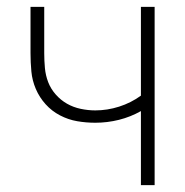

<svg xmlns="http://www.w3.org/2000/svg" viewBox="-20 -540 540 560"><path d="M391 0V-216Q361 -199 327 -190.5Q293 -182 258 -182Q231 -182 205 -186.5Q179 -191 155 -203.5Q131 -216 113 -236Q95 -256 84.5 -280.5Q74 -305 71.5 -331.5Q69 -358 69 -385V-520H109V-385Q109 -363 111 -341.5Q113 -320 120.5 -300.5Q128 -281 142.5 -264.5Q157 -248 175.5 -237.5Q194 -227 215.5 -222.5Q237 -218 258 -218Q293 -218 327.5 -229Q362 -240 391 -261V-520H431V0Z"/></svg>

Font: Iosevka Term Curly Extralight
Style: Regular
Weight: 200
Designer: Belleve Invis
Foundry: Belleve Invis
Version: Version 32.3.0